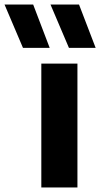

<svg xmlns="http://www.w3.org/2000/svg" viewBox="-123 -828 442 848"><path d="M59.5 0V-547H219V0ZM181.5 -616.5 100 -808H226L299.5 -616.5ZM-21.5 -616.5 -103 -808H23.5L96.5 -616.5Z"/></svg>

Font: Encode Sans Condensed Thin
Style: Bold
Weight: 700
Version: Version 3.002